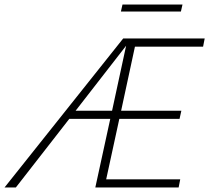

<svg xmlns="http://www.w3.org/2000/svg" viewBox="-52 -828 924 848"><path d="M544 -622 483 -339H749L741 -303H475L417 -36H744L737 0H369L435 -303H254L18 0H-32L492 -658H852L845 -622ZM443 -339 505 -626 282 -339ZM489 -808H754L747 -777H482Z"/></svg>

Font: Ysabeau Light
Style: Italic
Weight: 300
Italic angle: -12°
Designer: Christian Thalmann (Catharsis Fonts)
Version: Version 0.003